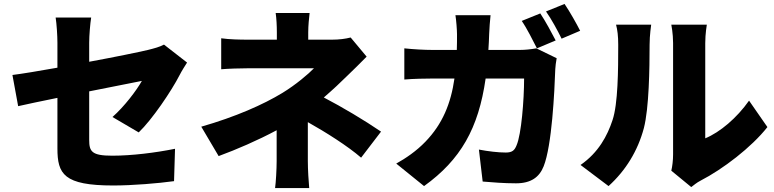

<svg xmlns="http://www.w3.org/2000/svg" viewBox="-20 -888 3920 973"><path d="M683 -217C750 -281 848 -425 891 -509C901 -529 918 -555 928 -571L811 -662C789 -650 762 -643 730 -635C684 -624 562 -599 432 -575V-671C432 -708 437 -768 442 -799H262C267 -768 271 -707 271 -671V-545C176 -528 91 -514 43 -508L72 -350C115 -360 188 -375 271 -392V-136C271 -6 303 52 554 52C652 52 783 41 862 30L867 -134C768 -114 648 -99 549 -99C445 -99 432 -120 432 -179V-425C553 -449 663 -471 699 -478C672 -430 611 -349 550 -295Z M1911 -221C1826 -279 1715 -345 1621 -394C1665 -432 1708 -472 1743 -507C1769 -532 1809 -571 1838 -601L1757 -698C1730 -691 1698 -687 1663 -687H1542V-724C1542 -757 1546 -797 1549 -822H1377C1381 -796 1383 -758 1383 -724V-687H1233C1198 -687 1142 -688 1101 -694V-537C1133 -540 1199 -542 1236 -542H1571C1544 -514 1480 -459 1411 -417C1314 -358 1174 -296 1000 -246L1088 -97C1178 -130 1287 -177 1382 -228V-72C1382 -30 1378 38 1374 65H1547C1544 34 1540 -30 1540 -72V-269C1631 -218 1742 -148 1810 -89Z M2796 -683C2778 -718 2743 -783 2718 -820L2624 -782C2651 -743 2680 -684 2701 -643ZM2455 -635C2457 -661 2458 -689 2459 -717C2460 -741 2463 -787 2466 -811H2288C2292 -787 2296 -736 2296 -714C2296 -687 2296 -661 2295 -635H2170C2132 -635 2075 -638 2029 -643V-485C2075 -489 2139 -490 2170 -490H2283C2265 -364 2223 -260 2136 -170C2090 -122 2035 -85 1988 -59L2129 55C2314 -78 2405 -237 2441 -490H2636C2636 -381 2622 -207 2598 -152C2588 -127 2577 -115 2543 -115C2505 -115 2454 -121 2407 -130L2426 32C2473 36 2533 41 2595 41C2671 41 2713 10 2735 -45C2777 -150 2790 -423 2794 -538C2794 -548 2798 -577 2801 -593L2698 -643C2670 -638 2640 -635 2615 -635ZM2747 -830C2774 -792 2806 -733 2826 -692L2920 -732C2903 -766 2867 -830 2841 -868Z M3064 55C3151 -24 3212 -123 3243 -239C3269 -340 3272 -539 3272 -662C3272 -710 3280 -763 3280 -763H3102C3109 -736 3113 -707 3113 -660C3113 -535 3112 -361 3084 -279C3058 -200 3013 -115 2922 -52ZM3483 60C3497 50 3508 39 3531 27C3642 -30 3788 -141 3869 -244L3776 -378C3714 -290 3629 -218 3554 -187V-669C3554 -718 3562 -763 3562 -763H3382C3382 -763 3391 -719 3391 -670V-106C3391 -75 3387 -44 3382 -23Z"/></svg>

Font: GenEiGothic-pro-Heavy
Style: Bold
Weight: 900
Designer: Ryoko NISHIZUKA (kana & ideographs); Paul D. Hunt (Latin, Greek & Cyrillic); Wenlong ZHANG (bopomofo); Sandoll Communica
Foundry: Adobe Systems Incorporated; o_tamon
Version: Version 1.000.140830